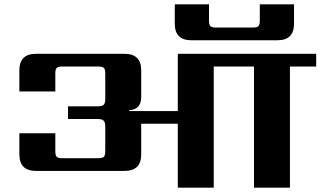

<svg xmlns="http://www.w3.org/2000/svg" viewBox="-20 -872 1489 892"><path d="M1269 -685H869Q792 -685 792 -762V-852H951V-776Q951 -757 957.5 -750.5Q964 -744 983 -744H1155Q1174 -744 1180.5 -750.5Q1187 -757 1187 -776V-852H1346V-762Q1346 -685 1269 -685ZM1449 -622V-563H1327V0H1160V-563H973V0H806V-297H636V-155Q636 -78 559 -78H147Q70 -78 70 -155V-253H237V-169Q237 -150 243.5 -143.5Q250 -137 269 -137H437Q456 -137 462.5 -143.5Q469 -150 469 -169V-285Q469 -304 461.5 -311.5Q454 -319 435 -319H296V-378H435Q454 -378 461.5 -385Q469 -392 469 -412V-531Q469 -550 462.5 -556.5Q456 -563 437 -563H269Q250 -563 243.5 -556.5Q237 -550 237 -531V-447H70V-545Q70 -622 147 -622H559Q636 -622 636 -545V-421Q636 -363 580 -360V-356H806V-622Z"/></svg>

Font: Sarpanch
Style: Bold
Weight: 700
Designer: Manushi Parikh (Devanagari and Latin), Jyotish Sonowal (Devanagari)
Foundry: Indian Type Foundry
Version: Version 2.004;PS 1.0;hotconv 1.0.78;makeotf.lib2.5.61930; tt